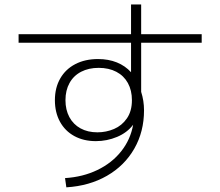

<svg xmlns="http://www.w3.org/2000/svg" viewBox="-20 -804 978 852"><path d="M570.8 -250.5Q544.4 -215.3 499.5 -196.5Q454.6 -177.7 405.3 -177.7Q351.1 -177.7 309.8 -200.2Q268.6 -222.7 246.1 -263.9Q223.6 -305.2 223.6 -359.4Q223.6 -414.6 247.3 -455.8Q271 -497.1 314.2 -519.5Q357.4 -542 415 -542Q461.4 -542 498.8 -526.9Q536.1 -511.7 561.5 -483.4V-614.3H62.5V-652.3H561.5V-784.2H606.4V-652.3H875V-614.3H606.4V-396.5Q619.1 -356.9 619.1 -314.5Q619.1 -219.7 575.9 -144.3Q532.7 -68.8 454.6 -23.9Q376.5 21 274.4 27.3L268.6 -13.7Q347.7 -18.6 412.1 -49.6Q476.6 -80.6 517.8 -132.6Q559.1 -184.6 570.8 -250.5ZM565.4 -359.4Q565.4 -402.8 547.6 -435.3Q529.8 -467.8 496.3 -485.4Q462.9 -502.9 418 -502.9Q373.5 -502.9 340.1 -485.6Q306.6 -468.3 288.6 -435.8Q270.5 -403.3 270.5 -359.4Q270.5 -316.9 287.8 -284.4Q305.2 -252 337.2 -234.4Q369.1 -216.8 412.1 -216.8Q451.2 -216.8 486.1 -231.7Q521 -246.6 543.2 -278.8Q565.4 -311 565.4 -359.4Z"/></svg>

Font: Pretendard ExtraLight
Style: Regular
Weight: 200
Designer: Base glyphs from Inter by Rasmus Andersson; Hangeul glyphs from Noto Sans CJK(Source Han Sans) by Jang Soo-young and Kan
Foundry: Kil Hyung-jin
Version: Version 1.309